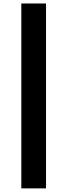

<svg xmlns="http://www.w3.org/2000/svg" viewBox="-20 -844 380 1080"><path d="M238.9 -824.4V215.6H100V-824.4Z"/></svg>

Font: Paperlogy 7 Bold
Style: Regular
Weight: 700
Designer: redesigned by Lee Juim, glyphs from Gmarket Sans & Montserrat
Foundry: PT&
Version: Version 1.001